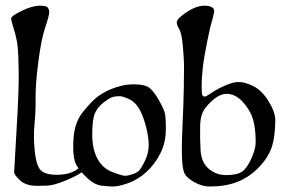

<svg xmlns="http://www.w3.org/2000/svg" viewBox="-20 -662 1034 689"><path d="M302.2 -81.1Q302.2 -65.4 280.3 -48.6Q258.3 -31.7 216.1 -14.4Q173.8 2.9 152.3 3.9Q130.9 4.9 113.3 4.9Q72.8 4.9 51.8 -14.9Q30.8 -34.7 30.8 -44.2Q30.8 -53.7 39.3 -194.1Q47.9 -334.5 47.1 -400.4Q46.4 -466.3 43.2 -495.6Q40 -524.9 30 -556.6Q20 -588.4 20 -596.2Q20 -604.5 57.9 -623Q95.7 -641.6 124 -641.6Q147.5 -641.6 152.1 -634Q156.7 -626.5 156.7 -619.6Q156.7 -605.5 142.3 -563.5Q127.9 -521.5 117.4 -439Q106.9 -356.4 107.7 -310.1Q108.4 -263.7 103.8 -215.8Q99.1 -168 105.2 -115.5Q111.3 -63 128.7 -48.8Q146 -34.7 184.1 -34.7Q215.8 -34.7 240 -44.7Q264.2 -54.7 274.7 -75Q285.2 -95.2 293.7 -95.2Q302.2 -95.2 302.2 -81.1Z M575.2 -200.7Q575.2 -150.9 555.7 -112.1Q536.1 -73.2 505.9 -45.4Q475.6 -17.6 440.9 -5.1Q406.2 7.3 384.8 7.3Q374.5 7.3 346.9 4.6Q319.3 2 292 -24.2Q264.6 -50.3 253.7 -70.6Q242.7 -90.8 242.7 -133.8Q242.7 -177.2 249.5 -202.6Q256.3 -228 267.1 -245.4Q277.8 -262.7 306.2 -293.2Q334.5 -323.7 377 -341.6Q419.4 -359.4 459.5 -359.4Q502 -359.4 518.1 -345.2Q534.2 -331.1 551 -301Q567.9 -271 571.5 -255.9Q575.2 -240.7 575.2 -200.7ZM513.7 -142.1Q513.7 -171.4 502.9 -211.4Q492.2 -251.5 477.5 -274.7Q462.9 -297.9 441.2 -307.4Q419.4 -316.9 409.7 -316.9Q399.9 -316.9 388.2 -314.9Q376.5 -313 353 -295.2Q329.6 -277.3 320.3 -254.9Q311 -232.4 311 -179.7Q311 -127 329.8 -92.3Q348.6 -57.6 383.5 -44.4Q418.5 -31.2 428.7 -31.2Q438.5 -31.2 454.3 -36.4Q470.2 -41.5 478 -48.6Q485.8 -55.7 499.8 -84.2Q513.7 -112.8 513.7 -142.1Z M967.8 -231.4Q967.8 -169.9 954.3 -131.8Q940.9 -93.8 906.7 -59.3Q872.6 -24.9 830.6 -8.8Q788.6 7.3 731.4 7.3Q705.1 7.3 676 -9Q647 -25.4 640.4 -43.7Q633.8 -62 632.8 -106.2Q631.8 -150.4 635.3 -220.9Q638.7 -291.5 639.6 -346.2Q640.6 -400.9 640.4 -426.8Q640.1 -452.6 636 -498.3Q631.8 -543.9 623 -557.9Q614.3 -571.8 614.3 -581.5Q614.3 -595.2 649.4 -618.2Q684.6 -641.6 713.9 -641.6Q731.9 -641.6 741.5 -635.5Q751 -629.4 748 -616.7Q743.2 -593.3 739.3 -582.3Q735.4 -571.3 723.4 -512.2Q711.4 -453.1 707.5 -417Q703.6 -380.9 703.6 -355.2Q703.6 -329.6 705.6 -322.3Q707.5 -315.4 714.8 -315.4Q719.7 -315.4 738.8 -328.6Q757.8 -341.8 786.9 -354.7Q815.9 -367.7 836.9 -367.7Q859.9 -367.7 890.1 -352.3Q920.4 -336.9 944.1 -298.3Q967.8 -259.8 967.8 -231.4ZM897.5 -150.9Q897.5 -203.1 887.5 -235.4Q877.4 -267.6 851.1 -296.4Q824.7 -325.2 793 -325.2Q774.9 -325.2 755.6 -312Q736.3 -298.8 717.8 -275.9Q699.2 -252.9 698.2 -210.9Q697.3 -168.9 699.7 -124Q702.1 -79.1 729 -56.4Q755.9 -33.7 791 -33.7Q830.6 -33.7 848.6 -46.1Q866.7 -58.6 882.1 -93.3Q897.5 -127.9 897.5 -150.9Z"/></svg>

Font: Eadui
Style: Medium
Weight: 500
Designer: Peter S. Baker
Version: Version 1.1